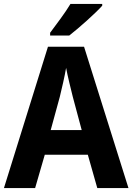

<svg xmlns="http://www.w3.org/2000/svg" viewBox="-20 -953 671 973"><path d="M498 -924V-933H337C311 -889 266 -830 234 -787V-773H331C380 -811 464 -886 498 -924ZM473 0H631L406 -716H223L0 0H158L207 -169H425ZM349 -462 394 -294H237L283 -462C293 -503 308 -567 315 -609C322 -570 340 -498 349 -462Z"/></svg>

Font: Noto Sans Myanmar UI SemiCondensed
Style: Bold
Weight: 700
Width: 4
Designer: Monotype Design Team
Foundry: Monotype Imaging Inc.
Version: Version 2.103